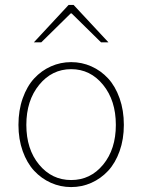

<svg xmlns="http://www.w3.org/2000/svg" viewBox="-20 -740 572 772"><path d="M54.2 -237.8Q54.2 -296.4 71.3 -344.7Q88.4 -393.1 117.4 -424.6Q146.5 -456.1 184.8 -473.1Q223.1 -490.2 266.1 -490.2Q309.1 -490.2 347.4 -473.1Q385.7 -456.1 414.8 -424.6Q443.8 -393.1 460.9 -344.7Q478 -296.4 478 -237.8Q478 -180.2 460.9 -132.3Q443.8 -84.5 414.8 -53.2Q385.7 -22 347.4 -4.9Q309.1 12.2 266.1 12.2Q223.1 12.2 184.8 -4.9Q146.5 -22 117.4 -53.2Q88.4 -84.5 71.3 -132.3Q54.2 -180.2 54.2 -237.8ZM445.8 -237.8Q445.8 -335.9 394.5 -398.9Q343.3 -461.9 266.1 -461.9Q189 -461.9 137.5 -398.9Q85.9 -335.9 85.9 -237.8Q85.9 -140.1 137.2 -78.1Q188.5 -16.1 266.1 -16.1Q343.8 -16.1 394.8 -78.1Q445.8 -140.1 445.8 -237.8ZM116.2 -569.8 255.9 -720.2H275.9L416 -569.8H386.2L268.1 -686H264.2L146 -569.8Z"/></svg>

Font: Source Sans 3 ExtraLight
Style: Regular
Weight: 200
Designer: Paul D. Hunt
Foundry: Adobe
Version: Version 3.052;hotconv 1.1.0;makeotfexe 2.6.0